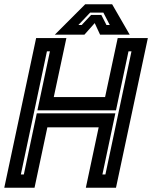

<svg xmlns="http://www.w3.org/2000/svg" viewBox="-32 -878 712 898"><path d="M-12 0 137 -700H278.5L219.5 -424H459.5L518.5 -700H659.5L510.5 0H369.5L429.5 -282.5H189.5L129.5 0ZM65.5 -62H79.5L140 -348H507.5L447 -62H461L583 -638H569L510.5 -362H143L201.5 -638H187.5ZM366.5 -858H492.5L574.5 -716H436L411 -770L363 -716H224.5ZM389.5 -819 334.5 -761H350L394 -808H442L466 -761H481.5L451.5 -819Z"/></svg>

Font: Tourney
Style: Bold Italic
Weight: 700
Italic angle: -12°
Version: Version 1.015